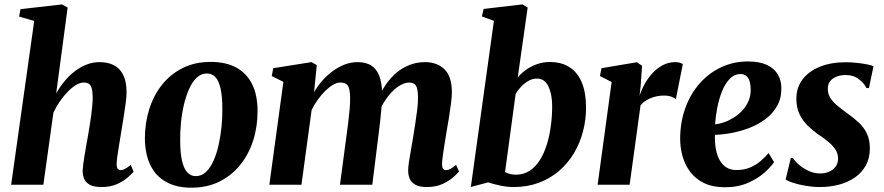

<svg xmlns="http://www.w3.org/2000/svg" viewBox="-20 -837 4005 870"><path d="M440 10.5Q406.5 10.5 387.8 0.8Q369 -9 361.8 -25.8Q354.5 -42.5 354.5 -64Q355 -75 357.2 -92.5Q359.5 -110 362.8 -131.2Q366 -152.5 370.2 -174.8Q374.5 -197 378 -217.5Q381.5 -239 385.5 -262.8Q389.5 -286.5 392.8 -310.5Q396 -334.5 398 -356.8Q400 -379 400 -398Q399.5 -423 395.5 -437.2Q391.5 -451.5 382.8 -457.2Q374 -463 359.5 -463Q343 -463 324.2 -451.8Q305.5 -440.5 286.5 -421Q267.5 -401.5 250.8 -377Q234 -352.5 222 -326.5L176.5 0H30.5L135 -742L66.5 -762L73 -795.5L261 -817L286.5 -803L234.5 -413.5Q250.5 -442 271.2 -467.5Q292 -493 317.2 -512.8Q342.5 -532.5 371.2 -544Q400 -555.5 431.5 -555.5Q469 -555.5 496.2 -541.5Q523.5 -527.5 538.5 -497Q553.5 -466.5 553.5 -418Q553.5 -399.5 549.5 -369.2Q545.5 -339 540.2 -306.2Q535 -273.5 530.5 -246.5Q527.5 -227.5 524 -206.5Q520.5 -185.5 517.2 -165.2Q514 -145 511.5 -126.8Q509 -108.5 508.5 -95Q508.5 -77 514.2 -71.5Q520 -66 527 -66Q535.5 -66 545.8 -71.2Q556 -76.5 572.5 -90L585.5 -59Q578.5 -50.5 559.8 -33.8Q541 -17 511.2 -3.2Q481.5 10.5 440 10.5Z M934.5 -556.5Q1003.5 -556.5 1050.8 -530.8Q1098 -505 1122.5 -455.5Q1147 -406 1147 -335Q1147.5 -264.5 1127.5 -201.5Q1107.5 -138.5 1068.8 -90.2Q1030 -42 974.2 -14.2Q918.5 13.5 847 13.5Q779.5 13.5 732.5 -12.8Q685.5 -39 661.5 -88.5Q637.5 -138 636.5 -208.5Q636.5 -280 656.5 -343Q676.5 -406 715 -454Q753.5 -502 808.8 -529.2Q864 -556.5 934.5 -556.5ZM917.5 -504Q891 -504 871 -484.8Q851 -465.5 836.8 -433.5Q822.5 -401.5 813.2 -362Q804 -322.5 800 -281Q796 -239.5 796.5 -202Q796.5 -143.5 805 -107.5Q813.5 -71.5 829.2 -55.2Q845 -39 867 -39Q893.5 -39 913.5 -58Q933.5 -77 947.8 -109.2Q962 -141.5 970.8 -181.2Q979.5 -221 983.8 -262.5Q988 -304 987.5 -342Q987.5 -401.5 979.2 -437Q971 -472.5 955.5 -488.2Q940 -504 917.5 -504Z M1415.5 -542 1403 -419Q1418 -445.5 1439.2 -470Q1460.5 -494.5 1486.2 -513.8Q1512 -533 1540.8 -544.2Q1569.5 -555.5 1600.5 -555.5Q1637 -555.5 1661.2 -540.8Q1685.5 -526 1698 -495Q1710.5 -464 1711.5 -415Q1711.5 -407.5 1711 -398Q1710.5 -388.5 1709.5 -378.5Q1708.5 -368.5 1707.5 -358.5L1688 -376Q1704.5 -418.5 1726.8 -451.5Q1749 -484.5 1777 -507.8Q1805 -531 1837.2 -543.2Q1869.5 -555.5 1906 -555.5Q1960.5 -555.5 1994 -523Q2027.5 -490.5 2027.5 -418Q2027.5 -399.5 2023.8 -369.5Q2020 -339.5 2014.8 -306.8Q2009.5 -274 2004.5 -246.5Q2000.5 -221 1995.8 -193Q1991 -165 1987.5 -139.2Q1984 -113.5 1983 -95Q1983 -77 1988.2 -71.5Q1993.5 -66 2001 -66Q2010 -66 2020.2 -71.2Q2030.5 -76.5 2046.5 -90L2060 -60Q2053 -51 2034.2 -34.2Q2015.5 -17.5 1985.5 -3.5Q1955.5 10.5 1913.5 10.5Q1880.5 10.5 1862 0Q1843.5 -10.5 1836.5 -27.2Q1829.5 -44 1829.5 -63.5Q1829.5 -78.5 1833.2 -104.2Q1837 -130 1842.5 -160Q1848 -190 1852.5 -218.5Q1857 -246.5 1862 -278.8Q1867 -311 1870.8 -342Q1874.5 -373 1874 -398Q1873.5 -435.5 1864.5 -449.2Q1855.5 -463 1834 -463Q1815.5 -463 1794.5 -451.2Q1773.5 -439.5 1753.2 -417.8Q1733 -396 1715.8 -366.8Q1698.5 -337.5 1687.5 -302.5L1710.5 -387.5Q1709.5 -365.5 1707.8 -341.2Q1706 -317 1703.2 -292.5Q1700.5 -268 1697.5 -245L1667 0H1520.5L1549.5 -217.5Q1553.5 -246.5 1557.5 -278.5Q1561.5 -310.5 1564.2 -341Q1567 -371.5 1566.5 -396Q1565.5 -437 1555.5 -450Q1545.5 -463 1521.5 -463Q1506.5 -463 1489.2 -453Q1472 -443 1454 -425.2Q1436 -407.5 1420 -385.2Q1404 -363 1392 -338.5L1346 0H1200.5L1264 -466L1211.5 -492.5L1218 -528L1391.5 -555.5Z M2326 -486Q2341 -504.5 2363.2 -520.5Q2385.5 -536.5 2413 -546.2Q2440.5 -556 2471.5 -556Q2525 -556 2561.5 -532Q2598 -508 2616.8 -462Q2635.5 -416 2635.5 -349.5Q2635.5 -292.5 2621.2 -239.5Q2607 -186.5 2579.5 -141Q2552 -95.5 2512 -61.5Q2472 -27.5 2420.8 -8.5Q2369.5 10.5 2307.5 10.5Q2278 10.5 2246.2 3.8Q2214.5 -3 2192 -10.5L2113.5 10L2218 -742.5L2163.5 -762.5L2171.5 -796.5L2347 -817L2371 -803ZM2268.5 -57.5Q2277.5 -52 2290 -48.8Q2302.5 -45.5 2318 -45.5Q2353.5 -45.5 2380.5 -63.5Q2407.5 -81.5 2426.8 -112.5Q2446 -143.5 2458.2 -183.5Q2470.5 -223.5 2476.2 -267.8Q2482 -312 2482 -355.5Q2482 -409 2465.2 -445Q2448.5 -481 2412.5 -481Q2392.5 -481 2374 -470.2Q2355.5 -459.5 2340.8 -443.8Q2326 -428 2316.5 -411.5Z M2688 0 2751.5 -465.5 2698.5 -492.5 2705.5 -528 2866 -555 2889.5 -539 2883 -448.5 2878 -403Q2887 -431 2902.2 -458.2Q2917.5 -485.5 2938 -507.2Q2958.5 -529 2984.2 -542.2Q3010 -555.5 3040 -555.5Q3052.5 -555.5 3061.2 -552.5Q3070 -549.5 3074 -546.5L3042.5 -388Q3039 -392 3024.5 -398Q3010 -404 2988 -404Q2972 -404 2956.5 -400.8Q2941 -397.5 2927.2 -392Q2913.5 -386.5 2902 -378.2Q2890.5 -370 2882.5 -360L2833 0Z M3487.5 -102.5Q3474 -81.5 3444 -54.8Q3414 -28 3369 -8.2Q3324 11.5 3265 11.5Q3210 11.5 3171.2 -7Q3132.5 -25.5 3108.5 -57Q3084.5 -88.5 3073.2 -127.5Q3062 -166.5 3062 -207.5Q3062 -282.5 3085 -346.5Q3108 -410.5 3149.5 -458Q3191 -505.5 3247.2 -532Q3303.5 -558.5 3369 -558.5Q3421.5 -558.5 3454.8 -543Q3488 -527.5 3504 -500.5Q3520 -473.5 3520.5 -440Q3521.5 -393 3501.8 -357.8Q3482 -322.5 3449 -297.8Q3416 -273 3376 -257.5Q3336 -242 3295 -234.5Q3254 -227 3219.5 -226Q3218.5 -190 3224 -160.8Q3229.5 -131.5 3241.5 -110.5Q3253.5 -89.5 3272.2 -78Q3291 -66.5 3316.5 -66.5Q3351.5 -66.5 3378.8 -78Q3406 -89.5 3426.8 -107.5Q3447.5 -125.5 3462.5 -143.5ZM3336.5 -501.5Q3307.5 -501.5 3286.8 -480Q3266 -458.5 3252 -423.8Q3238 -389 3230.2 -349.5Q3222.5 -310 3220.5 -273.5Q3239.5 -275.5 3261.8 -283.2Q3284 -291 3305.5 -304.5Q3327 -318 3344.5 -337Q3362 -356 3372.2 -380.5Q3382.5 -405 3381.5 -434.5Q3380.5 -469 3369 -485.2Q3357.5 -501.5 3336.5 -501.5Z M3917.5 -438H3906Q3898 -457 3873.2 -477Q3848.5 -497 3811.5 -497Q3790 -497 3771.8 -490.2Q3753.5 -483.5 3742.2 -470Q3731 -456.5 3731 -435.5Q3730.5 -414 3741 -395.8Q3751.5 -377.5 3771.2 -360.8Q3791 -344 3818 -324.5Q3846.5 -304.5 3870 -283Q3893.5 -261.5 3907.5 -233Q3921.5 -204.5 3921.5 -164.5Q3921.5 -121 3903.8 -88.2Q3886 -55.5 3854.8 -33.5Q3823.5 -11.5 3782.5 -0.5Q3741.5 10.5 3694.5 10.5Q3663.5 10.5 3631.2 5Q3599 -0.5 3574 -8.5Q3549 -16.5 3540 -24L3563.5 -121.5H3572.5Q3582 -106.5 3600.8 -90.2Q3619.5 -74 3644.5 -62.5Q3669.5 -51 3696.5 -51Q3716.5 -51 3735 -58.2Q3753.5 -65.5 3765.5 -80.8Q3777.5 -96 3777.5 -119Q3777.5 -140.5 3766.2 -158.2Q3755 -176 3735 -193Q3715 -210 3687.5 -228Q3664 -244.5 3641 -266.5Q3618 -288.5 3603.2 -318.8Q3588.5 -349 3588.5 -390Q3588.5 -440.5 3616.8 -477.5Q3645 -514.5 3695.5 -534.8Q3746 -555 3813 -555Q3838.5 -555 3864.5 -552Q3890.5 -549 3910.2 -545Q3930 -541 3938 -537Z"/></svg>

Font: Merriweather 48pt ExtraBold
Style: Italic
Weight: 800
Italic angle: -7.8°
Version: Version 2.101